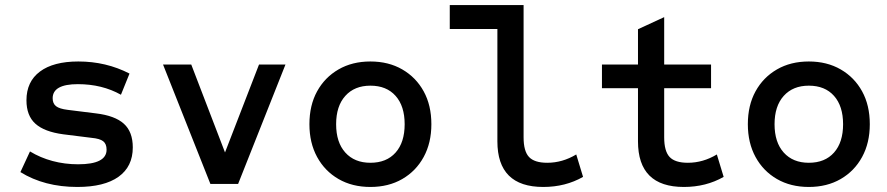

<svg xmlns="http://www.w3.org/2000/svg" viewBox="-20 -730 3520 762"><path d="M287 12Q156 12 61 -47L99 -129Q140 -104 188.5 -91Q237 -78 290 -78Q403 -78 403 -136Q403 -159 389.5 -169.5Q376 -180 343 -183L231 -197Q156 -207 120.5 -239Q85 -271 85 -332Q85 -406 138.5 -446Q192 -486 291 -486Q401 -486 494 -438L460 -354Q385 -396 289 -396Q189 -396 189 -340Q189 -319 202.5 -308.5Q216 -298 249 -294L361 -280Q436 -271 471.5 -239Q507 -207 507 -145Q507 -69 450.5 -28.5Q394 12 287 12Z M815 0 627 -474H739L873 -125L1008 -474H1113L925 0Z M1450 12Q1378 12 1323.5 -19.5Q1269 -51 1238.5 -107Q1208 -163 1208 -237Q1208 -312 1238.5 -367.5Q1269 -423 1323.5 -454.5Q1378 -486 1450 -486Q1522 -486 1576.5 -454.5Q1631 -423 1661.5 -367.5Q1692 -312 1692 -237Q1692 -163 1661.5 -107Q1631 -51 1576.5 -19.5Q1522 12 1450 12ZM1450 -84Q1514 -84 1550 -124.5Q1586 -165 1586 -237Q1586 -309 1550 -349.5Q1514 -390 1450 -390Q1387 -390 1350.5 -349.5Q1314 -309 1314 -237Q1314 -165 1350.5 -124.5Q1387 -84 1450 -84Z M2136 12Q1954 12 1954 -169V-615H1765V-710H2058V-185Q2058 -130 2079.5 -107Q2101 -84 2152 -84Q2212 -84 2267 -117L2294 -28Q2224 12 2136 12Z M2694 12Q2512 12 2512 -169V-380H2369V-474H2512V-614L2616 -662V-474H2802V-380H2616V-185Q2616 -130 2637.5 -107Q2659 -84 2710 -84Q2770 -84 2825 -117L2852 -28Q2782 12 2694 12Z M3190 12Q3118 12 3063.5 -19.5Q3009 -51 2978.5 -107Q2948 -163 2948 -237Q2948 -312 2978.5 -367.5Q3009 -423 3063.5 -454.5Q3118 -486 3190 -486Q3262 -486 3316.5 -454.5Q3371 -423 3401.5 -367.5Q3432 -312 3432 -237Q3432 -163 3401.5 -107Q3371 -51 3316.5 -19.5Q3262 12 3190 12ZM3190 -84Q3254 -84 3290 -124.5Q3326 -165 3326 -237Q3326 -309 3290 -349.5Q3254 -390 3190 -390Q3127 -390 3090.5 -349.5Q3054 -309 3054 -237Q3054 -165 3090.5 -124.5Q3127 -84 3190 -84Z"/></svg>

Font: Sometype Mono SemiBold
Style: Regular
Weight: 600
Designer: Ryoichi Tsunekawa
Foundry: Dharma Type
Version: Version 1.001